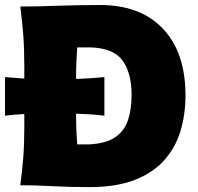

<svg xmlns="http://www.w3.org/2000/svg" viewBox="-35 -739 790 766"><path d="M46 0Q53.5 -56.5 57.8 -109.8Q62 -163 62 -230.5V-284Q43 -283 24 -281.5Q5 -280 -15 -277.5V-431.5Q23.5 -428 62 -425.5V-474Q62 -544.5 57.8 -599.5Q53.5 -654.5 46 -713Q110 -713 193.8 -716Q277.5 -719 364 -719Q526 -719 615.5 -624Q705 -529 705 -358.5Q705 -282.5 685 -216.2Q665 -150 620.2 -99.8Q575.5 -49.5 502 -21Q428.5 7.5 322.5 7.5Q241.5 7.5 174.2 3.8Q107 0 46 0ZM273 -163H321.5Q388.5 -166.5 425.2 -192Q462 -217.5 476 -260.8Q490 -304 490 -361Q490 -445.5 455.2 -495.8Q420.5 -546 328 -550H273Q271 -522 269.8 -492.5Q268.5 -463 268.5 -424Q295.5 -425 323.8 -426.8Q352 -428.5 381.5 -431.5V-277.5Q352 -281 323.8 -282.8Q295.5 -284.5 268.5 -285.5V-283Q268.5 -246 269.8 -217.5Q271 -189 273 -163Z"/></svg>

Font: Commissioner Flair ExtraBold
Style: Regular
Weight: 800
Designer: Kostas Bartsokas
Foundry: Kostas Bartsokas
Version: Version 1.000; ttfautohint (v1.8.3)